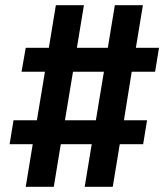

<svg xmlns="http://www.w3.org/2000/svg" viewBox="-20 -737 640 739"><path d="M79 -18 106 -182H17L32 -274H122L153 -461H63L79 -553H168L195 -717H303L276 -553H395L422 -717H530L503 -553H592L577 -461H487L457 -274H546L531 -182H441L414 -18H306L333 -182H214L187 -18ZM230 -274H349L380 -461H261Z"/></svg>

Font: Iosevka Slab SmBdExObl
Style: Regular
Weight: 600
Width: 7
Italic angle: -9°
Monospace: yes
Designer: Belleve Invis
Foundry: Belleve Invis
Version: Version 11.1.0; ttfautohint (v1.8.3)